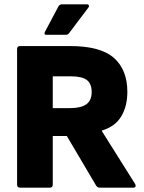

<svg xmlns="http://www.w3.org/2000/svg" viewBox="-20 -868 664 888"><path d="M73 0Q59 0 59 -14V-641Q59 -655 73 -655H304Q445 -655 507 -600Q569 -545 569 -443Q569 -377 541 -330Q513 -283 451 -264V-262L605 -17Q609 -10 606.5 -5Q604 0 596 0H442Q431 0 425 -9L289 -239H224V-14Q224 0 210 0ZM224 -368H304Q354 -368 379 -385.5Q404 -403 404 -442Q404 -481 381.5 -498Q359 -515 308 -515H224ZM195 -707Q181 -707 188 -721L250 -838Q255 -848 267 -848H382Q389 -848 391 -843Q393 -838 388 -832L299 -714Q294 -707 284 -707Z"/></svg>

Font: Sofia Sans Black
Style: Regular
Weight: 900
Designer: Botio Nikoltchev, Ani Petrova
Foundry: lettersoup
Version: Version 4.100; ttfautohint (v1.8.3)